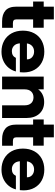

<svg xmlns="http://www.w3.org/2000/svg" viewBox="896 -1630 742 2574"><g transform="rotate(90 1267.0 -343.0)"><path d="M353 -145V0H266Q173 0 121 -45.5Q69 -91 69 -194V-416H1V-558H69V-694H240V-558H352V-416H240V-192Q240 -167 252 -156Q264 -145 292 -145Z M948 -238H561Q565 -186 594.5 -158.5Q624 -131 667 -131Q731 -131 756 -185H938Q924 -130 887.5 -86Q851 -42 796 -17Q741 8 673 8Q591 8 527 -27Q463 -62 427 -127Q391 -192 391 -279Q391 -366 426.5 -431Q462 -496 526 -531Q590 -566 673 -566Q754 -566 817 -532Q880 -498 915.5 -435Q951 -372 951 -288Q951 -264 948 -238ZM776 -333Q776 -377 746 -403Q716 -429 671 -429Q628 -429 598.5 -404Q569 -379 562 -333Z M1562 -326V0H1392V-303Q1392 -359 1363 -390Q1334 -421 1285 -421Q1236 -421 1207 -390Q1178 -359 1178 -303V0H1007V-558H1178V-484Q1204 -521 1248 -542.5Q1292 -564 1347 -564Q1445 -564 1503.5 -500.5Q1562 -437 1562 -326Z M1934 -145V0H1847Q1754 0 1702 -45.5Q1650 -91 1650 -194V-416H1582V-558H1650V-694H1821V-558H1933V-416H1821V-192Q1821 -167 1833 -156Q1845 -145 1873 -145Z M2529 -238H2142Q2146 -186 2175.5 -158.5Q2205 -131 2248 -131Q2312 -131 2337 -185H2519Q2505 -130 2468.5 -86Q2432 -42 2377 -17Q2322 8 2254 8Q2172 8 2108 -27Q2044 -62 2008 -127Q1972 -192 1972 -279Q1972 -366 2007.5 -431Q2043 -496 2107 -531Q2171 -566 2254 -566Q2335 -566 2398 -532Q2461 -498 2496.5 -435Q2532 -372 2532 -288Q2532 -264 2529 -238ZM2357 -333Q2357 -377 2327 -403Q2297 -429 2252 -429Q2209 -429 2179.5 -404Q2150 -379 2143 -333Z"/></g></svg>

Font: Poppins A&M
Style: Bold-A&M
Weight: 700
Designer: Ninad Kale (Devanagari), Jonny Pinhorn (Latin)
Foundry: Indian Type Foundry
Version: 4.004